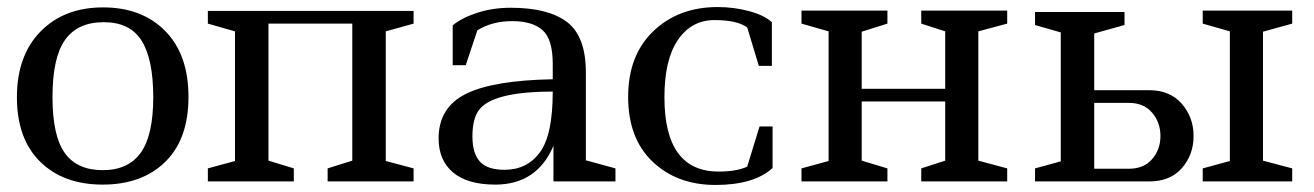

<svg xmlns="http://www.w3.org/2000/svg" viewBox="-20 -515 3729 545"><path d="M415 -239Q415 -347 382 -399.5Q349 -452 274.5 -452Q200 -452 164.5 -401.5Q129 -351 129 -240Q129 -129 164 -80.5Q199 -32 271.5 -32Q344 -32 379.5 -81.5Q415 -131 415 -239ZM28 -239Q28 -357 95 -425.5Q162 -494 272.5 -494Q383 -494 449 -427Q515 -360 515 -240Q515 -120 449 -55.5Q383 9 271.5 9Q160 9 94 -56Q28 -121 28 -239Z M910 0V-37L980 -59V-448H742V-59L814 -37V0H570V-37L647 -58V-426L570 -448V-484H1154V-448L1075 -426V-58L1154 -37V0Z M1727 0H1551V-101Q1504 9 1386 9Q1307 9 1266 -25.5Q1225 -60 1225 -122Q1225 -210 1302.5 -248.5Q1380 -287 1549 -290V-333Q1549 -404 1520 -429.5Q1491 -455 1434 -455Q1377 -455 1335 -429L1302 -330H1265V-443Q1290 -464 1334 -478.5Q1378 -493 1430 -493Q1536 -493 1589.5 -452.5Q1643 -412 1643 -309V-60L1727 -37ZM1412 -33Q1476 -33 1512.5 -82.5Q1549 -132 1549 -255Q1377 -255 1339 -202Q1321 -177 1321 -128Q1321 -79 1342.5 -56Q1364 -33 1412 -33Z M2173 -156V-38Q2120 10 2011 10Q1902 10 1832.5 -56Q1763 -122 1763 -240Q1763 -358 1834.5 -426.5Q1906 -495 2017 -495Q2063 -495 2106 -483.5Q2149 -472 2171 -452V-328H2134L2101 -437Q2073 -458 2008 -458Q1943 -458 1904.5 -402Q1866 -346 1866 -239Q1866 -28 2020 -28Q2071 -28 2101 -42L2136 -156Z M2595 0V-37L2663 -59V-227H2426V-59L2499 -37V0H2255V-37L2332 -58V-426L2255 -448V-485H2499V-448L2426 -425V-263H2663V-426L2595 -448V-485H2839V-448L2757 -426V-59L2839 -37V0Z M2918 -481H3172V-444L3086 -420V-259H3242Q3301 -259 3334.5 -220.5Q3368 -182 3368 -129Q3368 -76 3335 -38Q3302 0 3242 0H2918V-37L2991 -57V-423L2918 -444ZM3184 -223H3086V-36H3184Q3227 -36 3250.5 -63.5Q3274 -91 3274 -129Q3274 -167 3250.5 -195Q3227 -223 3184 -223ZM3648 0H3394V-37L3471 -58V-426L3394 -448V-485H3648V-448L3565 -425V-59L3648 -37Z"/></svg>

Font: Ledger
Style: Regular
Weight: 400
Designer: Denis Masharov
Foundry: Denis Masharov
Version: 1.001